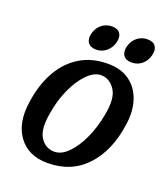

<svg xmlns="http://www.w3.org/2000/svg" viewBox="-115 -673 667 763"><g transform="rotate(20 219.0 -291.0)"><path d="M265.5 -444.5Q321.5 -444.5 358 -417.5Q394.5 -390.5 409.2 -344Q424 -297.5 414.5 -239.5Q398.5 -126 335.8 -58.8Q273 8.5 172.5 8.5Q91 8.5 50 -47.8Q9 -104 23.5 -196.5Q33.5 -268.5 64 -324.5Q94.5 -380.5 145.2 -412.5Q196 -444.5 265.5 -444.5ZM183 -43Q213 -43 241.2 -71.8Q269.5 -100.5 291 -147.5Q312.5 -194.5 322.5 -250Q337 -324 313.8 -358.2Q290.5 -392.5 255 -392.5Q226 -392.5 197.2 -363.5Q168.5 -334.5 146.8 -287.5Q125 -240.5 116 -186Q101.5 -111 123.2 -77Q145 -43 183 -43ZM200 -481Q176 -481 165.5 -496Q155 -511 161.5 -535.5Q168 -560 186.5 -574.8Q205 -589.5 229.5 -589.5Q253.5 -589.5 263.8 -574.8Q274 -560 267.5 -535.5Q261 -511.5 242.8 -496.2Q224.5 -481 200 -481ZM350 -481Q326 -481 315.5 -496Q305 -511 311.5 -535.5Q318 -560 336.5 -574.8Q355 -589.5 379.5 -589.5Q404 -589.5 414 -574.8Q424 -560 417.5 -535.5Q411.5 -511.5 393.2 -496.2Q375 -481 350 -481Z"/></g></svg>

Font: Fraunces 144pt SuperSoft
Style: Italic
Weight: 400
Italic angle: -16°
Version: Version 1.000;[b76b70a41]